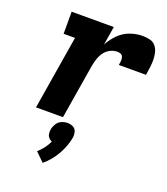

<svg xmlns="http://www.w3.org/2000/svg" viewBox="-145 -638 865 997"><g transform="rotate(20 288.0 -139.5)"><path d="M77 0H226L276 -304Q280 -324 286.5 -343.5Q293 -363 305.5 -380Q318 -397 337 -406.5Q356 -416 376 -416Q387 -416 396 -411.5Q405 -407 407.5 -396.5Q410 -386 409 -375.5Q408 -365 406 -354H556Q559 -375 562 -396Q565 -417 565 -437.5Q565 -458 560.5 -478Q556 -498 543.5 -513.5Q531 -529 511 -533.5Q491 -538 471 -538Q436 -538 401.5 -525.5Q367 -513 340.5 -486Q314 -459 297 -427L314 -530H81V-408H144ZM208 259Q249 225 275.5 178Q302 131 311 81Q313 65 308.5 49.5Q304 34 290 27Q276 20 259 20Q243 20 226.5 27Q210 34 200.5 49.5Q191 65 188 81Q186 93 187.5 105Q189 117 196.5 126Q204 135 215 139Q206 159 192 177.5Q178 196 160 212Z"/></g></svg>

Font: Iosevka Sparkle Heavy
Style: Italic
Weight: 900
Italic angle: -9°
Designer: Belleve Invis
Foundry: Belleve Invis
Version: Version 4.5.0; ttfautohint (v1.8.3)